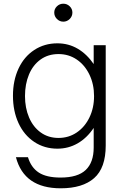

<svg xmlns="http://www.w3.org/2000/svg" viewBox="-20 -793 662 1037"><path d="M66 56H131Q148 112 189.5 139Q231 166 307 166Q400 166 443 125Q486 84 486 4V-102Q449 -47 399 -18.5Q349 10 290 10Q220 10 165 -26.5Q110 -63 80 -128Q50 -193 50 -276Q50 -358 80 -422.5Q110 -487 165 -523Q220 -559 290 -559Q350 -559 399.5 -530Q449 -501 486 -447V-549H551V-7Q551 114 488.5 169Q426 224 308 224Q110 224 66 56ZM488 -274Q488 -338 463 -390Q438 -442 394.5 -471.5Q351 -501 296 -501Q240 -501 199 -471.5Q158 -442 136.5 -390.5Q115 -339 115 -274Q115 -210 137 -158.5Q159 -107 200 -77.5Q241 -48 296 -48Q351 -48 394.5 -77.5Q438 -107 463 -158.5Q488 -210 488 -274ZM273 -725Q273 -745 287.5 -759Q302 -773 322 -773Q342 -773 356.5 -759Q371 -745 371 -725Q371 -705 356.5 -690.5Q342 -676 322 -676Q302 -676 287.5 -690.5Q273 -705 273 -725Z"/></svg>

Font: Open Sauce One Light
Style: Regular
Weight: 300
Designer: Alfredo Marco Pradil
Foundry: Creative Sauce Fz LLC
Version: Version 1.477